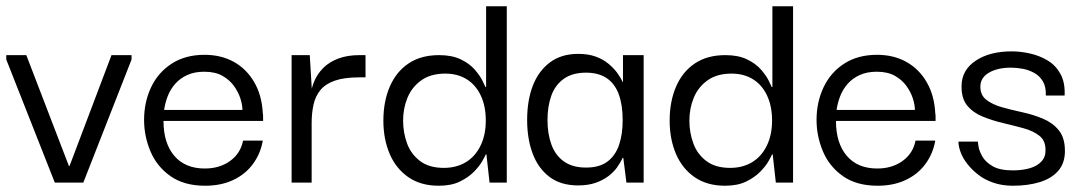

<svg xmlns="http://www.w3.org/2000/svg" viewBox="-27 -583 3452 613"><path d="M329 -407H393V-393L239 0H148L-7 -393V-407H57L193 -53H195Z M628 10Q561 10 517.5 -20.5Q474 -51 453.5 -99.5Q433 -148 433 -200Q433 -257 455.5 -304.5Q478 -352 521.5 -380Q565 -408 626 -408Q679 -408 719.5 -385.5Q760 -363 784.5 -321Q809 -279 812 -222Q813 -218 813 -210.5Q813 -203 813 -197H495Q495 -126 529.5 -85.5Q564 -45 627 -45Q674 -45 707.5 -69Q741 -93 749 -134H812Q805 -93 781 -60Q757 -27 718 -8.5Q679 10 628 10ZM497 -232H747Q747 -248 740.5 -268.5Q734 -289 720 -308.5Q706 -328 683 -341Q660 -354 625 -354Q594 -354 571 -343.5Q548 -333 532.5 -315.5Q517 -298 508.5 -276Q500 -254 497 -232Z M904 0V-407H962L969 -290L968 -202V0ZM968 -190 965 -279Q967 -302 977 -325Q987 -348 1005.5 -366.5Q1024 -385 1053 -396Q1082 -407 1121 -407H1140V-336H1120Q1072 -336 1042 -325.5Q1012 -315 996 -295.5Q980 -276 974 -249Q968 -222 968 -190Z M1374 10Q1316 10 1276.5 -17.5Q1237 -45 1217 -92Q1197 -139 1197 -198Q1197 -259 1217.5 -306.5Q1238 -354 1277.5 -380.5Q1317 -407 1375 -407Q1416 -407 1444 -393.5Q1472 -380 1488.5 -361Q1505 -342 1513 -326Q1521 -310 1523 -305H1525V-563H1591V0H1536L1526 -90H1524Q1522 -85 1513 -69Q1504 -53 1486.5 -35Q1469 -17 1441.5 -3.5Q1414 10 1374 10ZM1390 -47Q1430 -47 1460 -65Q1490 -83 1507 -117.5Q1524 -152 1524 -198Q1524 -244 1508 -278Q1492 -312 1463 -330Q1434 -348 1395 -348Q1348 -348 1318 -326.5Q1288 -305 1274 -271Q1260 -237 1260 -198Q1260 -160 1272.5 -125.5Q1285 -91 1314 -69Q1343 -47 1390 -47Z M1819 9Q1763 9 1727 -18.5Q1691 -46 1673.5 -93Q1656 -140 1656 -200Q1656 -262 1674 -309Q1692 -356 1728.5 -383.5Q1765 -411 1819 -411Q1851 -411 1874.5 -402.5Q1898 -394 1915 -380Q1932 -366 1943.5 -350.5Q1955 -335 1961 -321H1962V-407H2028V0H1973L1963 -79H1961Q1954 -64 1943 -48.5Q1932 -33 1914.5 -20Q1897 -7 1873.5 1Q1850 9 1819 9ZM1844 -48Q1886 -48 1911.5 -66.5Q1937 -85 1949 -119Q1961 -153 1961 -199Q1961 -248 1948.5 -282Q1936 -316 1910 -333.5Q1884 -351 1844 -351Q1800 -351 1772.5 -331Q1745 -311 1733 -277Q1721 -243 1721 -200Q1721 -156 1733.5 -121.5Q1746 -87 1773.5 -67.5Q1801 -48 1844 -48Z M2288 10Q2230 10 2190.5 -17.5Q2151 -45 2131 -92Q2111 -139 2111 -198Q2111 -259 2131.5 -306.5Q2152 -354 2191.5 -380.5Q2231 -407 2289 -407Q2330 -407 2358 -393.5Q2386 -380 2402.5 -361Q2419 -342 2427 -326Q2435 -310 2437 -305H2439V-563H2505V0H2450L2440 -90H2438Q2436 -85 2427 -69Q2418 -53 2400.5 -35Q2383 -17 2355.5 -3.5Q2328 10 2288 10ZM2304 -47Q2344 -47 2374 -65Q2404 -83 2421 -117.5Q2438 -152 2438 -198Q2438 -244 2422 -278Q2406 -312 2377 -330Q2348 -348 2309 -348Q2262 -348 2232 -326.5Q2202 -305 2188 -271Q2174 -237 2174 -198Q2174 -160 2186.5 -125.5Q2199 -91 2228 -69Q2257 -47 2304 -47Z M2775 10Q2708 10 2664.5 -20.5Q2621 -51 2600.5 -99.5Q2580 -148 2580 -200Q2580 -257 2602.5 -304.5Q2625 -352 2668.5 -380Q2712 -408 2773 -408Q2826 -408 2866.5 -385.5Q2907 -363 2931.5 -321Q2956 -279 2959 -222Q2960 -218 2960 -210.5Q2960 -203 2960 -197H2642Q2642 -126 2676.5 -85.5Q2711 -45 2774 -45Q2821 -45 2854.5 -69Q2888 -93 2896 -134H2959Q2952 -93 2928 -60Q2904 -27 2865 -8.5Q2826 10 2775 10ZM2644 -232H2894Q2894 -248 2887.5 -268.5Q2881 -289 2867 -308.5Q2853 -328 2830 -341Q2807 -354 2772 -354Q2741 -354 2718 -343.5Q2695 -333 2679.5 -315.5Q2664 -298 2655.5 -276Q2647 -254 2644 -232Z M3207 10Q3173 10 3145 0.5Q3117 -9 3096.5 -25Q3076 -41 3061.5 -59.5Q3047 -78 3040 -97Q3033 -116 3033 -131H3095Q3095 -130 3097 -116Q3099 -102 3109 -84Q3119 -66 3142 -52.5Q3165 -39 3207 -39Q3237 -39 3261 -46Q3285 -53 3298.5 -68Q3312 -83 3311 -105Q3311 -134 3291.5 -149.5Q3272 -165 3241 -173.5Q3210 -182 3176 -190Q3142 -198 3111 -210.5Q3080 -223 3061 -246Q3042 -269 3043 -310Q3044 -360 3088.5 -389.5Q3133 -419 3203 -419Q3232 -419 3262.5 -412Q3293 -405 3318.5 -389.5Q3344 -374 3359 -346.5Q3374 -319 3372 -278H3312Q3313 -306 3302.5 -323.5Q3292 -341 3274.5 -350.5Q3257 -360 3237.5 -363.5Q3218 -367 3201 -367Q3158 -367 3130.5 -351Q3103 -335 3103 -306Q3103 -279 3122.5 -264Q3142 -249 3172.5 -240.5Q3203 -232 3237.5 -224.5Q3272 -217 3303 -204Q3334 -191 3353.5 -167Q3373 -143 3373 -101Q3373 -62 3351.5 -37.5Q3330 -13 3292.5 -1.5Q3255 10 3207 10Z"/></svg>

Font: Darker Grotesque Medium
Style: Regular
Weight: 500
Designer: Gabriel Lam
Foundry: TypeRant
Version: Version 1.000;gftools[0.9.28]